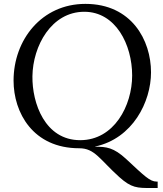

<svg xmlns="http://www.w3.org/2000/svg" viewBox="-20 -736 828 974"><path d="M779.8 217.8V185.1H773.9C740.7 185.1 712.9 157.2 620.1 70.8C556.2 11.7 519 8.3 462.9 8.3V7.3C653.3 -33.7 746.1 -219.2 746.1 -369.1C746.1 -531.7 647.9 -716.3 413.1 -716.3C190.9 -716.3 48.8 -533.2 48.8 -327.1C48.8 -165 147 16.1 381.8 16.1C460.9 16.1 485.4 72.3 585 162.1C647 217.8 675.8 217.8 748 217.8ZM407.7 -676.3C566.9 -676.3 650.4 -509.8 650.4 -353C650.4 -200.2 559.1 -24.9 386.7 -24.9C208 -24.9 142.6 -212.9 144.5 -349.1C146.5 -502.9 240.7 -676.3 407.7 -676.3Z"/></svg>

Font: Lora Italic
Style: Regular
Weight: 400
Italic angle: -3°
Designer: Olga Karpushina, Alexei Vanyashin
Foundry: Cyreal
Version: Version 1.011;PS 001.011;hotconv 1.0.70;makeotf.lib2.5.58329